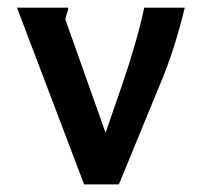

<svg xmlns="http://www.w3.org/2000/svg" viewBox="-20 -487 540 507"><path d="M24.9 -466.8H160.2Q160.2 -461.4 158.9 -457.8Q157.7 -454.1 156.5 -450.7Q155.3 -447.3 154.1 -443.6Q152.8 -439.9 152.8 -435.1L258.8 -136.2L304.2 -268.1Q321.8 -319.3 336.9 -371.8Q352.1 -424.3 360.8 -466.8H467.8Q456.1 -416.5 438.7 -362.1Q421.4 -307.6 397.9 -252.9L293.9 0H202.1Z"/></svg>

Font: InconsolataGo
Style: Bold
Weight: 700
Designer: Raph Levien, Kirill Tkachev(cyreal.org)
Foundry: Raph Levien, Kirill Tkachev(cyreal.org)
Version: Version 1.015; ttfautohint (v0.92) -l 8 -r 50 -G 200 -x 14 -